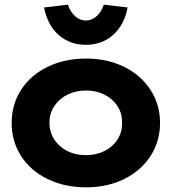

<svg xmlns="http://www.w3.org/2000/svg" viewBox="-20 -793 736 823"><path d="M30 -266Q30 -345 70.5 -408Q111 -471 184 -506.5Q257 -542 349 -542Q440 -542 512 -506.5Q584 -471 625 -408Q666 -345 666 -266Q666 -187 625 -124Q584 -61 512 -25.5Q440 10 349 10Q257 10 184 -25.5Q111 -61 70.5 -124Q30 -187 30 -266ZM503 -266Q504 -306 484 -337.5Q464 -369 428.5 -387Q393 -405 349 -405Q305 -405 269.5 -387.5Q234 -370 213 -338.5Q192 -307 192 -268Q192 -207 236.5 -167.5Q281 -128 349 -128Q393 -128 428.5 -146Q464 -164 484 -195.5Q504 -227 503 -266ZM169 -761 271 -773Q282 -741 302.5 -723Q323 -705 348 -705Q373 -705 393.5 -723Q414 -741 425 -773L527 -761Q513 -686 465 -643.5Q417 -601 348 -601Q279 -601 231 -643.5Q183 -686 169 -761Z"/></svg>

Font: Lexend Exa HM Xlight
Style: Bold
Weight: 700
Designer: Bonnie Shaver-Troup, Thomas Jockin, Octavio Pardo
Foundry: Lexend
Version: Version 1.091